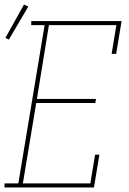

<svg xmlns="http://www.w3.org/2000/svg" viewBox="-49 -828 569 848"><path d="M-29 0V-18H32L148 -717H89V-735H488L464 -590H444L465 -717H167L114 -391H375L372 -373H111L52 -18H350L371 -145H390L366 0ZM-10 -653 -25 -661 57 -808 76 -799Z"/></svg>

Font: Iosevka Slab Thin
Style: Italic
Weight: 100
Italic angle: -9°
Monospace: yes
Designer: Belleve Invis
Foundry: Belleve Invis
Version: Version 11.1.1; ttfautohint (v1.8.3)